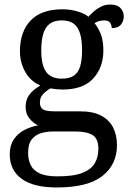

<svg xmlns="http://www.w3.org/2000/svg" viewBox="-20 -587 578 847"><path d="M231 240Q127 240 75 201.5Q23 163 23 94Q23 55 40.5 28.5Q58 2 86.5 -13Q115 -28 148 -34Q128 -43 110.5 -63.5Q93 -84 93 -116Q93 -146 108.5 -168Q124 -190 158 -210Q115 -228 91.5 -269.5Q68 -311 68 -361Q68 -447 115 -496.5Q162 -546 256 -546Q292 -546 324 -536Q356 -526 370 -513Q380 -524 394 -536.5Q408 -549 426.5 -558Q445 -567 467 -567Q497 -567 511.5 -551.5Q526 -536 526 -515Q526 -494 513.5 -478.5Q501 -463 473 -463Q473 -474 466.5 -485.5Q460 -497 440 -497Q427 -497 417 -494Q407 -491 397 -485Q414 -464 425 -435.5Q436 -407 436 -364Q436 -290 391.5 -241Q347 -192 256 -192Q244 -192 228.5 -193.5Q213 -195 203 -197Q184 -187 170 -172Q156 -157 156 -134Q156 -116 167.5 -106Q179 -96 218 -96H331Q391 -96 427 -76.5Q463 -57 479.5 -23.5Q496 10 496 53Q496 139 431.5 189.5Q367 240 231 240ZM233 191Q305 191 344 175.5Q383 160 398.5 132.5Q414 105 414 70Q414 24 388 8.5Q362 -7 312 -7H214Q186 -7 161 0.5Q136 8 120 28Q104 48 104 88Q104 117 115 140.5Q126 164 154 177.5Q182 191 233 191ZM253 -240Q286 -240 305.5 -253Q325 -266 333.5 -294Q342 -322 342 -365Q342 -410 333 -439.5Q324 -469 304.5 -483Q285 -497 252 -497Q220 -497 200 -482.5Q180 -468 171 -438.5Q162 -409 162 -364Q162 -300 183.5 -270Q205 -240 253 -240Z"/></svg>

Font: Noto Serif Lao
Style: Regular
Weight: 400
Designer: Monotype Design Team
Foundry: Monotype Imaging Inc.
Version: Version 2.003